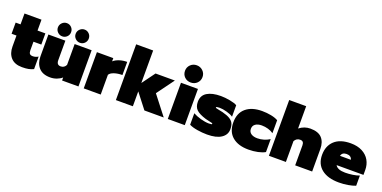

<svg xmlns="http://www.w3.org/2000/svg" viewBox="-19 -1564 4762 2391"><g transform="rotate(20 2362.0 -368.5)"><path d="M60 -187V-332H-5V-480H60V-624H285V-480H389V-332H285V-220Q285 -187 297 -173Q309 -159 338 -159Q375 -159 409 -180V-14Q378 1 344 8Q310 15 258 15Q160 15 110 -40Q60 -95 60 -187Z M510 -604Q510 -640 536 -666Q562 -692 598 -692Q634 -692 659.5 -666.5Q685 -641 685 -604Q685 -567 659.5 -542Q634 -517 598 -517Q562 -517 536 -542.5Q510 -568 510 -604ZM745 -604Q745 -641 771 -666.5Q797 -692 833 -692Q868 -692 893.5 -666.5Q919 -641 919 -604Q919 -568 894 -542.5Q869 -517 833 -517Q797 -517 771 -542.5Q745 -568 745 -604ZM429 -193V-480H654V-221Q654 -159 707 -159Q755 -159 777 -204V-480H1002V0H785V-40Q755 -14 715 0.5Q675 15 631 15Q530 15 479.5 -42Q429 -99 429 -193Z M1072 -480H1289V-437Q1317 -463 1365 -479Q1413 -495 1468 -495V-321Q1409 -321 1361.5 -305.5Q1314 -290 1297 -262V0H1072Z M1498 -739H1723V-308L1849 -480H2105L1937 -251L2132 0H1876L1723 -197V0H1498Z M2182 -638Q2182 -686 2215.5 -719Q2249 -752 2298 -752Q2346 -752 2380 -719Q2414 -686 2414 -638Q2414 -589 2380.5 -556.5Q2347 -524 2298 -524Q2248 -524 2215 -556.5Q2182 -589 2182 -638ZM2186 -480H2411V0H2186Z M2472 -28V-180Q2514 -156 2575 -139Q2636 -122 2684 -122Q2707 -122 2717 -124Q2727 -126 2727 -133Q2727 -138 2718 -141Q2709 -144 2694 -147Q2658 -154 2630 -162Q2539 -190 2501.5 -226.5Q2464 -263 2464 -330Q2464 -414 2530 -454.5Q2596 -495 2712 -495Q2766 -495 2831.5 -483Q2897 -471 2928 -452V-300Q2898 -321 2843 -336.5Q2788 -352 2745 -352Q2725 -352 2712 -349Q2699 -346 2699 -341Q2699 -336 2710 -332Q2721 -328 2745 -324Q2792 -315 2798 -313Q2864 -296 2899.5 -273.5Q2935 -251 2948.5 -221Q2962 -191 2962 -145Q2962 -72 2897 -28.5Q2832 15 2710 15Q2647 15 2579.5 4Q2512 -7 2472 -28Z M2967 -240Q2967 -364 3044.5 -429.5Q3122 -495 3258 -495Q3320 -495 3378 -483.5Q3436 -472 3471 -451V-279Q3441 -301 3399.5 -313Q3358 -325 3315 -325Q3263 -325 3231.5 -303Q3200 -281 3200 -240Q3200 -198 3231.5 -176.5Q3263 -155 3315 -155Q3357 -155 3399.5 -167.5Q3442 -180 3476 -203V-31Q3440 -10 3382 2.5Q3324 15 3258 15Q3122 15 3044.5 -50.5Q2967 -116 2967 -240Z M3526 -739H3751V-443Q3816 -495 3897 -495Q4002 -495 4050.5 -442.5Q4099 -390 4099 -297V0H3874V-264Q3874 -292 3862.5 -306.5Q3851 -321 3825 -321Q3776 -321 3751 -276V0H3526Z M4144 -238Q4144 -357 4218.5 -426Q4293 -495 4433 -495Q4522 -495 4585.5 -462Q4649 -429 4681.5 -372Q4714 -315 4714 -244V-179H4358Q4387 -127 4489 -127Q4536 -127 4587.5 -134.5Q4639 -142 4675 -156V-21Q4635 -5 4576.5 5Q4518 15 4457 15Q4309 15 4226.5 -51Q4144 -117 4144 -238ZM4502 -302Q4490 -352 4429 -352Q4370 -352 4358 -302Z"/></g></svg>

Font: Prompt Black
Style: Regular
Weight: 900
Designer: Katatrad Team
Foundry: CadsonDemak
Version: Version 1.000